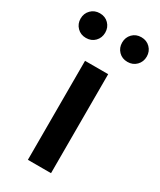

<svg xmlns="http://www.w3.org/2000/svg" viewBox="-214 -762 689 825"><g transform="rotate(30 130.0 -350.0)"><path d="M73.2 0V-491.2H188V0ZM26.9 -578.1Q0.5 -578.1 -16.8 -595.7Q-34.2 -613.3 -34.2 -639.2Q-34.2 -665 -16.8 -682.6Q0.5 -700.2 26.9 -700.2Q53.7 -700.2 70.8 -682.6Q87.9 -665 87.9 -639.2Q87.9 -613.3 70.8 -595.7Q53.7 -578.1 26.9 -578.1ZM232.9 -578.1Q206.1 -578.1 189 -595.7Q171.9 -613.3 171.9 -639.2Q171.9 -665 189 -682.6Q206.1 -700.2 232.9 -700.2Q259.3 -700.2 276.6 -682.6Q293.9 -665 293.9 -639.2Q293.9 -613.3 276.6 -595.7Q259.3 -578.1 232.9 -578.1Z"/></g></svg>

Font: Source Sans 3 Semibold
Style: Regular
Weight: 600
Designer: Paul D. Hunt
Foundry: Adobe
Version: Version 3.052;hotconv 1.1.0;makeotfexe 2.6.0